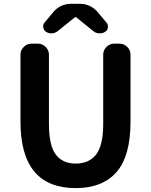

<svg xmlns="http://www.w3.org/2000/svg" viewBox="-20 -968 787 1002"><path d="M375 13.7Q86.9 13.7 86.9 -333V-682.6Q86.9 -706.1 104 -723.1Q121.1 -740.2 144.5 -740.2H177.7Q201.2 -740.2 218.3 -723.1Q235.4 -706.1 235.4 -682.6V-320.3Q235.4 -209 271 -161.6Q306.6 -114.3 375 -114.3Q445.3 -114.3 481.9 -162.1Q518.6 -210 518.6 -320.3V-682.6Q518.6 -706.1 535.6 -723.1Q552.7 -740.2 576.2 -740.2H603.5Q627 -740.2 644 -723.1Q661.1 -706.1 661.1 -682.6V-333Q661.1 -153.3 587.9 -69.8Q514.6 13.7 375 13.7ZM206.1 -824.2Q205.1 -827.1 205.1 -830.1Q205.1 -841.8 212.9 -850.6L256.8 -903.3Q293.9 -948.2 351.6 -948.2H395.5Q453.1 -948.2 490.2 -904.3L535.2 -850.6Q543 -841.8 543 -830.1Q543 -827.1 543 -824.2Q541 -809.6 528.3 -801.8Q515.6 -793.9 500 -793.9Q499 -793.9 497.1 -793.9Q479.5 -794.9 466.8 -805.7L378.9 -877Q377 -878.9 374.5 -878.9Q372.1 -878.9 370.1 -877L281.2 -805.7Q267.6 -794.9 251 -793.9Q250 -793.9 248 -793.9Q233.4 -793.9 220.7 -801.8Q208 -809.6 206.1 -824.2Z"/></svg>

Font: Gen Jyuu Gothic Bold
Style: Bold
Weight: 700
Designer: [Source Han Sans]
Ryoko NISHIZUKA  (kana & ideographs); Paul D. Hunt (Latin, Greek & Cyrillic); Wenlong ZHANG  (bopomofo
Version: Version 1.002.20150607